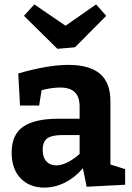

<svg xmlns="http://www.w3.org/2000/svg" viewBox="-20 -841 601 873"><path d="M482 -93 549 -72V-1L374 8L357 -76Q320 -33 274.5 -10.5Q229 12 181 12Q115 12 74 -30Q33 -72 33 -147Q33 -229 85.5 -265Q138 -301 243 -301H342V-356Q342 -401 320 -422Q298 -443 254 -443Q216 -443 169 -431L158 -361H71L63 -507Q198 -546 291 -546Q386 -546 434 -506Q482 -466 482 -382ZM236 -89Q260 -89 287.5 -103Q315 -117 342 -141V-227H266Q215 -227 194.5 -211.5Q174 -196 174 -161Q174 -125 191 -107Q208 -89 236 -89ZM278 -724 417 -821 463 -769 321 -626 241 -619 89 -769 136 -821Z"/></svg>

Font: Bitter Pro
Style: Bold
Weight: 700
Designer: Sol Matas, and Bitter project Authors
Foundry: Sol Matas
Version: Version 1.010